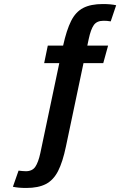

<svg xmlns="http://www.w3.org/2000/svg" viewBox="-20 -726 640 952"><path d="M199 -413 217 -500H293Q310 -577 332.5 -622Q355 -667 392.5 -686.5Q430 -706 490 -706Q529 -706 556 -700L529 -620Q518 -622 510 -622.5Q502 -623 493 -623Q460 -623 445 -601.5Q430 -580 420 -533L413 -500H516L492 -413H394L307 0Q291 77 268 122Q245 167 207.5 186.5Q170 206 110 206Q71 206 44 200L72 120Q82 121 90.5 122Q99 123 108 123Q140 123 155 101Q170 79 180 33L274 -413Z"/></svg>

Font: Epunda Sans SemiBold
Style: Italic
Weight: 600
Italic angle: -12.0243°
Designer: Simon Atzbach
Foundry: typofactur
Version: Version 2.204; ttfautohint (v1.8.4.7-5d5b)